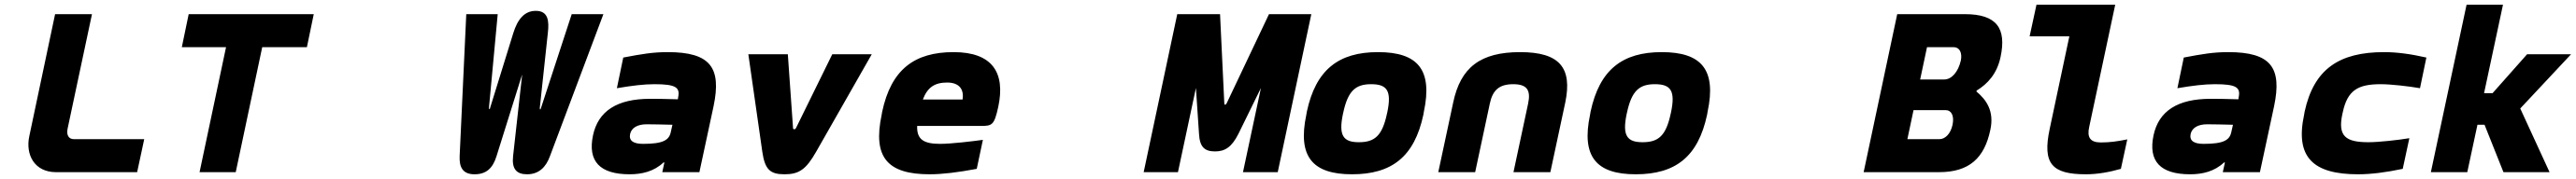

<svg xmlns="http://www.w3.org/2000/svg" viewBox="-20 -730 10894 759"><path d="M213 -670 104 -153C87 -75 125 0 217 0H560L590 -140H292C271 -140 260 -157 266 -185L369 -670Z M1307 -670H778L749 -530H936L824 0H977L1089 -530H1278Z M2080 -68 2187 -410C2187 -411 2188 -412 2188 -413V-410L2150 -68C2144 -13 2165 9 2209 9C2259 9 2289 -21 2306 -68L2532 -670H2398L2268 -272C2267 -268 2266 -266 2265 -266C2263 -266 2263 -269 2263 -273L2297 -590C2303 -641 2299 -684 2246 -684C2198 -684 2169 -648 2151 -590L2053 -273C2052 -270 2052 -267 2050 -267C2049 -267 2048 -270 2048 -273L2085 -670H1952L1924 -68C1922 -21 1937 9 1987 9C2036 9 2064 -16 2080 -68Z M2804 -509C2742 -509 2694 -501 2616 -486L2589 -356C2654 -367 2703 -373 2748 -373C2839 -373 2857 -359 2848 -317L2847 -309C2792 -311 2750 -311 2729 -311C2591 -311 2510 -260 2488 -156C2465 -46 2517 9 2643 9C2695 9 2746 -3 2786 -41H2790L2781 0H2938L2998 -280C3032 -443 2985 -509 2804 -509ZM2645 -162C2651 -188 2676 -203 2715 -203C2741 -203 2784 -202 2824 -201L2817 -170C2810 -136 2785 -120 2700 -120C2659 -120 2639 -133 2645 -162Z M3145 -500 3204 -87C3215 -11 3237 9 3298 9C3359 9 3389 -11 3432 -87L3667 -500H3500L3347 -188C3345 -184 3343 -182 3339 -182C3335 -182 3334 -184 3334 -188L3312 -500Z M4202 -277C4233 -422 4177 -509 4013 -509C3847 -509 3749 -435 3711 -256L3709 -244C3670 -61 3735 9 3912 9C3965 9 4031 1 4111 -14L4137 -137C4095 -131 4002 -120 3956 -120C3886 -120 3857 -139 3859 -196H4128C4176 -196 4185 -199 4202 -277ZM3883 -308C3903 -360 3933 -380 3986 -380C4037 -380 4058 -351 4051 -308Z M4959 -670 4817 0H4962L5038 -357L5051 -163C5054 -105 5076 -88 5119 -88C5160 -88 5189 -105 5218 -163L5313 -357L5237 0H5384L5526 -670H5347L5168 -292C5164 -284 5158 -284 5158 -292L5140 -670Z M5507 -256 5505 -244C5467 -65 5532 9 5698 9C5866 9 5962 -65 6000 -244L6002 -256C6040 -435 5976 -509 5808 -509C5642 -509 5545 -435 5507 -256ZM5660 -248 5661 -252C5681 -346 5714 -373 5779 -373C5846 -373 5867 -346 5847 -252L5846 -248C5826 -154 5794 -127 5727 -127C5662 -127 5640 -154 5660 -248Z M6126 -295 6063 0H6219L6281 -291C6293 -348 6321 -373 6380 -373C6438 -373 6455 -348 6443 -291L6381 0H6537L6600 -295C6631 -444 6575 -509 6409 -509C6241 -509 6157 -444 6126 -295Z M6707 -256 6705 -244C6667 -65 6732 9 6898 9C7066 9 7162 -65 7200 -244L7202 -256C7240 -435 7176 -509 7008 -509C6842 -509 6745 -435 6707 -256ZM6860 -248 6861 -252C6881 -346 6914 -373 6979 -373C7046 -373 7067 -346 7047 -252L7046 -248C7026 -154 6994 -127 6927 -127C6862 -127 6840 -154 6860 -248Z M8290 -670H8004L7862 0H8181C8309 0 8373 -60 8398 -180C8415 -259 8381 -307 8339 -342L8340 -346C8386 -374 8426 -417 8441 -488C8467 -610 8425 -670 8290 -670ZM8047 -140 8073 -263H8209C8233 -263 8246 -239 8238 -201C8230 -163 8207 -140 8183 -140ZM8101 -393 8130 -530H8243C8267 -530 8280 -507 8273 -473C8262 -425 8234 -393 8203 -393Z M8865 -126C8820 -126 8806 -148 8816 -192L8926 -710H8593L8564 -576H8732L8649 -184C8617 -35 8659 9 8802 9C8851 9 8901 0 8950 -14L8977 -139C8932 -130 8903 -126 8865 -126Z M9404 -509C9342 -509 9294 -501 9216 -486L9189 -356C9254 -367 9303 -373 9348 -373C9439 -373 9457 -359 9448 -317L9447 -309C9392 -311 9350 -311 9329 -311C9191 -311 9110 -260 9088 -156C9065 -46 9117 9 9243 9C9295 9 9346 -3 9386 -41H9390L9381 0H9538L9598 -280C9632 -443 9585 -509 9404 -509ZM9245 -162C9251 -188 9276 -203 9315 -203C9341 -203 9384 -202 9424 -201L9417 -170C9410 -136 9385 -120 9300 -120C9259 -120 9239 -133 9245 -162Z M9727 -256 9725 -244C9686 -63 9763 9 9953 9C10009 9 10070 1 10142 -14L10170 -144C10122 -136 10040 -127 9997 -127C9901 -127 9866 -152 9887 -248L9888 -252C9908 -348 9953 -373 10049 -373C10092 -373 10170 -364 10215 -356L10242 -486C10176 -501 10118 -509 10063 -509C9873 -509 9766 -437 9727 -256Z M10412 -710 10261 0H10415L10458 -201H10488L10568 0H10763L10639 -270L10854 -500H10668L10522 -335H10486L10566 -710Z"/></svg>

Font: LT Wave Mono Black
Style: Italic
Weight: 900
Designer: Daniel Lyons
Version: Version 2.5 (Glyphs App)